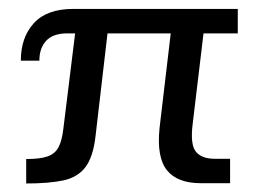

<svg xmlns="http://www.w3.org/2000/svg" viewBox="-20 -417 591 437"><path d="M437.4 0Q383.7 0 360 -29.5Q336.2 -59.1 343.2 -126.2L368.6 -341H224.7L197.6 -108.6Q192.3 -60.2 174.6 -36.8Q156.9 -13.4 124.2 -6.4Q91.4 0.6 39.6 0.6V-55Q71.2 -55 88.3 -61Q105.3 -66.9 113.2 -82Q121.1 -97.1 124.1 -123.3L151 -341H132.6Q101 -341 85.3 -324.4Q69.6 -307.7 69.6 -278.9H27.4Q27.4 -331.8 57 -364.2Q86.6 -396.7 146.6 -396.7H521.2V-341H443.2L418.5 -134.7Q412.7 -87.8 425.9 -71.7Q439.1 -55.6 468.8 -55.6H503.7V0Z"/></svg>

Font: Rokkitt SemiBold
Style: Regular
Weight: 600
Designer: Vernon Adams
Foundry: Vernon Adams
Version: Version 3.103